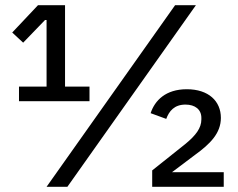

<svg xmlns="http://www.w3.org/2000/svg" viewBox="-20 -718 913 738"><path d="M840 -56H641L730 -123C788 -165 829 -206 829 -265C829 -329 782 -375 698 -375C617 -375 575 -332 559 -283L619 -261C630 -291 650 -316 693 -316C730 -316 754 -297 754 -265V-259C754 -226 733 -198 693 -165L565 -63V0H840ZM239 0 733 -698H653L159 0ZM324 -329V-385H230V-698H126L27 -593L69 -554L153 -641H159V-385H53V-329Z"/></svg>

Font: IBM Plex Arabic Text
Style: Regular
Weight: 450
Designer: Mike Abbink, Paul van der Laan, Pieter van Rosmalen, Wael Morcos, Khajak Apelian
Foundry: Bold Monday
Version: Version 1.0